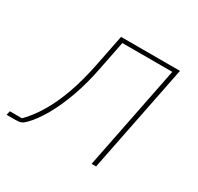

<svg xmlns="http://www.w3.org/2000/svg" viewBox="-163 -643 804 779"><g transform="rotate(30 238.5 -253.0)"><path d="M-48 0 -44 -19H13Q46 -52 75 -100Q104 -148 127 -212Q150 -276 166 -356L196 -506H472L371 0H350L447 -487H213L187 -356Q172 -277 148.5 -211.5Q125 -146 97 -97Q69 -48 39 -18Q28 -7 19 -3.5Q10 0 -6 0Z"/></g></svg>

Font: IBM Plex Sans Thin
Style: Italic
Weight: 250
Italic angle: -11.31°
Designer: Mike Abbink, Paul van der Laan, Pieter van Rosmalen
Foundry: Bold Monday
Version: Version 3.201